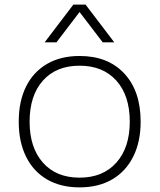

<svg xmlns="http://www.w3.org/2000/svg" viewBox="-20 -798 690 830"><path d="M324 12Q242 12 183 -22.5Q124 -57 92.5 -121Q61 -185 61 -272Q61 -360 92.5 -423.5Q124 -487 183 -521.5Q242 -556 324 -556Q447 -556 517.5 -480Q588 -404 588 -272Q588 -185 556 -121Q524 -57 465 -22.5Q406 12 324 12ZM324 -30Q425 -30 483 -95Q541 -160 541 -272Q541 -385 483 -449.5Q425 -514 324 -514Q223 -514 165.5 -449.5Q108 -385 108 -272Q108 -160 165.5 -95Q223 -30 324 -30ZM173 -615 297 -778H350L474 -615H424L324 -746L224 -615Z"/></svg>

Font: Azeret Mono Thin
Style: Regular
Weight: 100
Designer: Martin Vácha
Foundry: Displaay
Version: Version 1.002